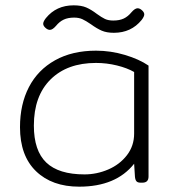

<svg xmlns="http://www.w3.org/2000/svg" viewBox="-20 -685 652 720"><path d="M321 -594Q302 -607 289 -613Q276 -619 258 -619Q235 -619 219 -611.5Q203 -604 190 -588Q177 -573 167 -573Q158 -573 149 -582Q142 -589 142 -596Q142 -604 152 -617Q191 -665 256 -665Q285 -665 303.5 -657Q322 -649 343 -633Q361 -620 373.5 -614Q386 -608 405 -608Q428 -608 444 -615.5Q460 -623 473 -639Q486 -654 496 -654Q505 -654 514 -645Q521 -638 521 -631Q521 -623 511 -610Q472 -562 407 -562Q380 -562 361.5 -570Q343 -578 321 -594ZM55 -208Q55 -294 88.5 -358.5Q122 -423 186.5 -459Q251 -495 340 -495Q395 -495 448.5 -479Q502 -463 537 -439V-23Q537 0 514 0H507Q496 0 491.5 -5.5Q487 -11 486 -23L483 -71Q415 15 277 15Q175 15 115 -43Q55 -101 55 -208ZM483 -184V-415Q457 -430 418.5 -439.5Q380 -449 340 -449Q232 -449 169.5 -387Q107 -325 107 -214Q107 -120 153.5 -75.5Q200 -31 297 -31Q343 -31 386 -49.5Q429 -68 456 -103Q483 -138 483 -184Z"/></svg>

Font: Mitr ExtraLight
Style: Regular
Weight: 275
Designer: Thanarat Vachiruckul
Foundry: Cadson Demak Co.,Ltd.
Version: Version 1.001